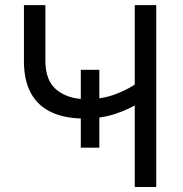

<svg xmlns="http://www.w3.org/2000/svg" viewBox="-20 -748 731 768"><path d="M316.4 -273.9Q241.2 -273.9 187.3 -298.3Q133.3 -322.8 104.5 -373.8Q75.7 -424.8 75.7 -504.4V-727.5H161.6V-504.9Q161.6 -423.8 207.8 -387.5Q253.9 -351.1 327.1 -351.1Q388.7 -351.1 443.1 -371.6Q497.6 -392.1 545.4 -427.2V-341.3Q498 -311.5 441.9 -292.7Q385.7 -273.9 316.4 -273.9ZM519 0V-727.5H605V0ZM303.2 -157.2V-468.8H377.4V-157.2Z"/></svg>

Font: V-Inter
Style: Regular-375
Weight: 375
Designer: Rasmus Andersson
Foundry: rsms
Version: Version 4.000;git-4146feb